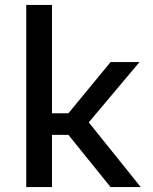

<svg xmlns="http://www.w3.org/2000/svg" viewBox="-20 -763 623 783"><path d="M87 0V-743H192V-301H259L431 -510H549L342 -264L554 0H431L259 -213H192V0Z"/></svg>

Font: Saira SemiExpanded Medium
Style: Regular
Weight: 500
Width: 6
Designer: Hector Gatti with collaboration of the Omnibus-Type team
Foundry: Omnibus-Type
Version: Version 1.101